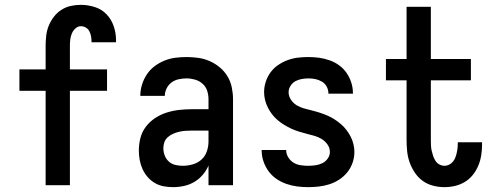

<svg xmlns="http://www.w3.org/2000/svg" viewBox="-20 -763 2040 791"><path d="M168 0V-389H60V-477H168V-575Q168 -596 170.5 -617Q173 -638 181 -657.5Q189 -677 202 -694Q215 -711 233 -722.5Q251 -734 271.5 -738.5Q292 -743 313 -743Q342 -743 370.5 -734Q399 -725 419 -704Q439 -683 448.5 -655Q458 -627 458 -598V-589H357V-593Q357 -603 355 -614Q353 -625 348 -634.5Q343 -644 333.5 -649.5Q324 -655 313 -655Q301 -655 291 -646Q281 -637 276 -625Q271 -613 269.5 -600.5Q268 -588 268 -575V-477H421V-389H268V0Z M693 8Q674 8 654.5 4.5Q635 1 618 -9Q601 -19 588 -34Q575 -49 567 -67Q559 -85 555.5 -104Q552 -123 552 -143Q552 -169 558.5 -194.5Q565 -220 581 -241Q597 -262 619 -276.5Q641 -291 666 -299Q691 -307 717 -310Q743 -313 769 -313H839V-354Q839 -372 833.5 -389Q828 -406 814.5 -418Q801 -430 783.5 -435Q766 -440 749 -440Q732 -440 716 -436.5Q700 -433 687 -423.5Q674 -414 666.5 -399Q659 -384 659 -368H558Q558 -391 565 -414Q572 -437 585 -456.5Q598 -476 616.5 -490Q635 -504 657 -513Q679 -522 702 -525Q725 -528 749 -528Q773 -528 797.5 -524.5Q822 -521 844.5 -511Q867 -501 886 -485Q905 -469 917.5 -448Q930 -427 935 -402.5Q940 -378 940 -354V0H839V-81Q830 -60 815 -42.5Q800 -25 780.5 -13.5Q761 -2 738.5 3Q716 8 693 8ZM733 -80Q754 -80 774.5 -86Q795 -92 810 -105.5Q825 -119 832 -139Q839 -159 839 -180V-225H769Q756 -225 743 -224Q730 -223 717.5 -220Q705 -217 693.5 -212Q682 -207 672 -198.5Q662 -190 657.5 -178Q653 -166 653 -153Q653 -137 658.5 -122.5Q664 -108 675.5 -97.5Q687 -87 702.5 -83.5Q718 -80 733 -80Z M1249 8Q1226 8 1203.5 5Q1181 2 1159.5 -5.5Q1138 -13 1119 -26Q1100 -39 1086.5 -57.5Q1073 -76 1065.5 -98Q1058 -120 1058 -143V-145H1159V-144Q1159 -129 1167.5 -115Q1176 -101 1189 -93Q1202 -85 1217.5 -82.5Q1233 -80 1249 -80Q1264 -80 1279 -82Q1294 -84 1307.5 -90.5Q1321 -97 1330 -109.5Q1339 -122 1339 -137Q1339 -154 1329 -168Q1319 -182 1305 -190.5Q1291 -199 1275 -203.5Q1259 -208 1243 -212Q1227 -216 1211 -221Q1195 -226 1180 -233Q1165 -240 1151 -248.5Q1137 -257 1124 -268Q1111 -279 1101 -292Q1091 -305 1083.5 -320Q1076 -335 1072 -351Q1068 -367 1068 -384Q1068 -405 1075 -426.5Q1082 -448 1095 -465.5Q1108 -483 1126.5 -495.5Q1145 -508 1165.5 -515.5Q1186 -523 1207.5 -525.5Q1229 -528 1251 -528Q1273 -528 1295 -525Q1317 -522 1338 -514.5Q1359 -507 1377 -494Q1395 -481 1407.5 -463Q1420 -445 1427 -423.5Q1434 -402 1434 -380V-377H1333V-378Q1333 -393 1326 -406Q1319 -419 1306.5 -426.5Q1294 -434 1280 -437Q1266 -440 1251 -440Q1237 -440 1223 -437.5Q1209 -435 1197 -428.5Q1185 -422 1177 -409.5Q1169 -397 1169 -383Q1169 -367 1178.5 -352.5Q1188 -338 1202 -329.5Q1216 -321 1232 -316.5Q1248 -312 1264.5 -308Q1281 -304 1296.5 -299Q1312 -294 1327.5 -287.5Q1343 -281 1357 -272Q1371 -263 1383.5 -252.5Q1396 -242 1406.5 -228.5Q1417 -215 1424.5 -200.5Q1432 -186 1436 -169.5Q1440 -153 1440 -137Q1440 -114 1432.5 -92.5Q1425 -71 1411 -53.5Q1397 -36 1378 -23.5Q1359 -11 1337.5 -4Q1316 3 1293.5 5.5Q1271 8 1249 8Z M1811 8Q1787 8 1764 2Q1741 -4 1722 -17.5Q1703 -31 1689.5 -51Q1676 -71 1668 -93Q1660 -115 1657.5 -138.5Q1655 -162 1655 -186V-432H1570V-520H1655V-735H1755V-520H1920V-432H1755V-186Q1755 -175 1755.5 -163.5Q1756 -152 1758.5 -141.5Q1761 -131 1764.5 -120.5Q1768 -110 1774 -100.5Q1780 -91 1790 -85.5Q1800 -80 1811 -80Q1826 -80 1838 -89.5Q1850 -99 1855.5 -113Q1861 -127 1863.5 -142Q1866 -157 1866 -172V-177H1966V-167Q1966 -145 1962.5 -123Q1959 -101 1950.5 -80.5Q1942 -60 1928 -42.5Q1914 -25 1895 -13.5Q1876 -2 1854.5 3Q1833 8 1811 8Z"/></svg>

Font: Iosevka Curly Semibold
Style: Regular
Weight: 600
Monospace: yes
Designer: Belleve Invis
Foundry: Belleve Invis
Version: Version 22.1.2; ttfautohint (v1.8.4)